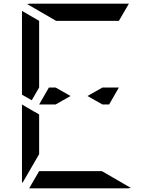

<svg xmlns="http://www.w3.org/2000/svg" viewBox="-20 -1020 856 1040"><path d="M535 -546H624L571 -454H535L454 -500ZM281 -454H238H192L245 -546H281L362 -500ZM99 -507V-959Q99 -959 99 -961L192 -907V-905V-895V-861V-782V-578V-546L152 -477ZM192 -218V-185L101 -28Q99 -36 99 -41V-454L147 -426L169 -413V-414L192 -400ZM532 -93 689 -2Q681 0 676 0H140Q140 0 138 0L192 -93H195H226H362H454ZM284 -907 127 -998Q135 -1000 140 -1000H676Q676 -1000 678 -1000L624 -907H621H590H454H362Z"/></svg>

Font: DSEG14 Modern Mini
Style: Regular
Weight: 400
Designer: Keshikan(Twitter:@keshinomi_88pro)
Version: Version 0.46